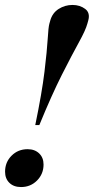

<svg xmlns="http://www.w3.org/2000/svg" viewBox="-24 -746 379 776"><path d="M332.5 -662.5 329 -650Q322 -624 294.8 -574.8Q267.5 -525.5 226.2 -444Q185 -362.5 135 -240.5H118.5Q145.5 -371 155.8 -456.2Q166 -541.5 168.8 -588.5Q171.5 -635.5 175.5 -650L179 -662.5Q187.5 -693.5 213 -709.8Q238.5 -726 269 -726Q299 -726 320.2 -710Q341.5 -694 332.5 -662.5ZM87.5 -143Q116.5 -143 134.2 -126Q152 -109 152 -81Q152 -43 125.8 -16.5Q99.5 10 61 10Q31.5 10 14 -7Q-3.5 -24 -3.5 -52Q-3.5 -90.5 22.8 -116.8Q49 -143 87.5 -143Z"/></svg>

Font: Newsreader 72pt Medium
Style: Italic
Weight: 500
Italic angle: -17°
Designer: Hugues Gentile
Foundry: Production Type
Version: Version 1.003; ttfautohint (v1.8.3)